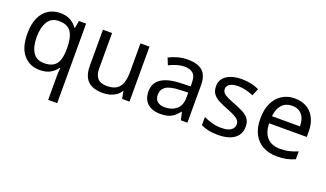

<svg xmlns="http://www.w3.org/2000/svg" viewBox="-75 -1033 2986 1760"><g transform="rotate(20 1418.5 -153.0)"><path d="M442 11Q442 -7 443 -31Q444 -55 447 -72H441Q418 -38 377.5 -14Q337 10 273 10Q176 10 115.5 -59.5Q55 -129 55 -267Q55 -359 83 -421Q111 -483 161 -514.5Q211 -546 276 -546Q339 -546 379 -522Q419 -498 443 -463H447L460 -536H530V240H442ZM290 -63Q345 -63 378.5 -83Q412 -103 427 -144.5Q442 -186 443 -248V-266Q443 -368 409 -420.5Q375 -473 288 -473Q216 -473 181 -416.5Q146 -360 146 -265Q146 -170 181.5 -116.5Q217 -63 290 -63Z M1148 -536V0H1076L1063 -71H1059Q1042 -43 1015 -25Q988 -7 956 1.5Q924 10 889 10Q825 10 781.5 -10.5Q738 -31 716 -74Q694 -117 694 -185V-536H783V-191Q783 -127 812 -95Q841 -63 902 -63Q962 -63 996.5 -85.5Q1031 -108 1045.5 -151.5Q1060 -195 1060 -257V-536Z M1521 -545Q1619 -545 1666 -502Q1713 -459 1713 -365V0H1649L1632 -76H1628Q1605 -47 1580.5 -27.5Q1556 -8 1524.5 1Q1493 10 1448 10Q1400 10 1361.5 -7Q1323 -24 1301 -59.5Q1279 -95 1279 -149Q1279 -229 1342 -272.5Q1405 -316 1536 -320L1627 -323V-355Q1627 -422 1598 -448Q1569 -474 1516 -474Q1474 -474 1436 -461.5Q1398 -449 1365 -433L1338 -499Q1373 -518 1421 -531.5Q1469 -545 1521 -545ZM1547 -259Q1447 -255 1408.5 -227Q1370 -199 1370 -148Q1370 -103 1397.5 -82Q1425 -61 1468 -61Q1536 -61 1581 -98.5Q1626 -136 1626 -214V-262Z M2228 -148Q2228 -96 2202 -61Q2176 -26 2128 -8Q2080 10 2014 10Q1958 10 1917.5 1Q1877 -8 1846 -24V-104Q1878 -88 1923.5 -74.5Q1969 -61 2016 -61Q2083 -61 2113 -82.5Q2143 -104 2143 -140Q2143 -160 2132 -176Q2121 -192 2092.5 -208Q2064 -224 2011 -244Q1959 -264 1922 -284Q1885 -304 1865 -332Q1845 -360 1845 -404Q1845 -472 1900.5 -509Q1956 -546 2046 -546Q2095 -546 2137.5 -536.5Q2180 -527 2217 -510L2187 -440Q2153 -454 2116 -464Q2079 -474 2040 -474Q1986 -474 1957.5 -456.5Q1929 -439 1929 -409Q1929 -387 1942 -371.5Q1955 -356 1985.5 -341.5Q2016 -327 2067 -307Q2118 -288 2154 -268Q2190 -248 2209 -219.5Q2228 -191 2228 -148Z M2565 -546Q2634 -546 2683.5 -516Q2733 -486 2759.5 -431.5Q2786 -377 2786 -304V-251H2419Q2421 -160 2465.5 -112.5Q2510 -65 2590 -65Q2641 -65 2680.5 -74.5Q2720 -84 2762 -102V-25Q2721 -7 2681 1.5Q2641 10 2586 10Q2510 10 2451.5 -21Q2393 -52 2360.5 -113.5Q2328 -175 2328 -264Q2328 -352 2357.5 -415Q2387 -478 2440.5 -512Q2494 -546 2565 -546ZM2564 -474Q2501 -474 2464.5 -433.5Q2428 -393 2421 -321H2694Q2694 -367 2680 -401Q2666 -435 2637.5 -454.5Q2609 -474 2564 -474Z"/></g></svg>

Font: Noto Sans Hebrew
Style: Regular
Weight: 400
Designer: Monotype Design Team
Foundry: Monotype Imaging Inc.
Version: Version 2.003;January 10, 2023;FontCreator 14.0.0.2877 64-bi